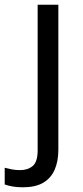

<svg xmlns="http://www.w3.org/2000/svg" viewBox="-75 -556 353 816"><path d="M22 240Q-3 240 -22 236.5Q-41 233 -55 228V157Q-40 161 -24 164Q-8 167 11 167Q43 167 64 149.5Q85 132 85 83V-536H173V80Q173 130 157 166Q141 202 108 221Q75 240 22 240Z"/></svg>

Font: Noto Sans Sinhala
Style: Regular
Weight: 400
Designer: Jelle Bosma - Monotype Design Team
Foundry: Monotype Imaging Inc.
Version: Version 2.006